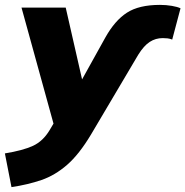

<svg xmlns="http://www.w3.org/2000/svg" viewBox="-66 -539 759 786"><path d="M-19 227 -46 89Q28 77 69 58Q110 39 137 -6L153 -33L22 -508H203L270 -214L365 -385Q404 -455 453.5 -487Q503 -519 589 -519Q614 -519 637.5 -515Q661 -511 673 -505L639 -377Q629 -381 619.5 -382Q610 -383 600 -383Q571 -383 547 -367.5Q523 -352 500 -315L307 11Q258 93 208.5 136Q159 179 103.5 198Q48 217 -19 227Z"/></svg>

Font: Winston ExtraBold
Style: Italic
Weight: 800
Italic angle: -9°
Designer: Original fonts by Vernon Adams / Changes by Cristiano Sobral
Foundry: Original fonts by Vernon Adams / Changes by Cristiano Sobral
Version: Version 2.503;July 17, 2020;FontCreator 13.0.0.2655 64-bit